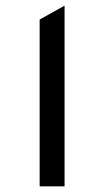

<svg xmlns="http://www.w3.org/2000/svg" viewBox="-20 -658 368 678"><path d="M120 0H208V-638L120 -589Z"/></svg>

Font: All Genders v4 Light
Style: Regular
Weight: 300
Designer: Rassam Alawdi
Foundry: Rassam Art
Version: Version 3.100;FEAKit 1.0